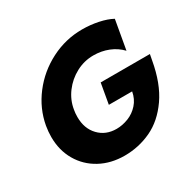

<svg xmlns="http://www.w3.org/2000/svg" viewBox="-158 -886 1087 1071"><g transform="rotate(-30 385.5 -350.5)"><path d="M387 -138Q318 -138 274 -184Q230 -230 230 -304Q230 -329 234 -350Q243 -407 278.5 -454.5Q314 -502 366.5 -530Q419 -558 478 -558Q530 -558 575 -540Q620 -522 652 -488L685 -675Q650 -694 599.5 -704.5Q549 -715 496 -715Q390 -715 295 -666.5Q200 -618 136 -534.5Q72 -451 54 -350Q48 -314 48 -281Q48 -195 87 -128Q126 -61 195 -23.5Q264 14 352 14Q443 14 524 -24Q605 -62 665 -148Q725 -234 749 -370L756 -407H439L416 -276H566Q558 -231 530 -199.5Q502 -168 463.5 -153Q425 -138 387 -138Z"/></g></svg>

Font: Geom ExtraBold
Style: Bold Italic
Weight: 800
Italic angle: -10°
Version: Version 1.102